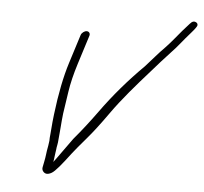

<svg xmlns="http://www.w3.org/2000/svg" viewBox="-45 -601 697 656"><g transform="rotate(5 303.5 -273.0)"><path d="M232.4 -489C228.4 -489 224.4 -487.5 220.5 -484.5C216.5 -481.5 213.9 -478 212.6 -474L181.6 -376C166.2 -327.5 154.3 -267.7 145.7 -196.5C143.3 -176.2 141.8 -161.5 141.3 -152.5C140.8 -143.5 140 -134.8 139.1 -126.5C138.1 -118.2 137.7 -111 137.8 -105C137.2 -99 136.4 -93.3 135.4 -88C132.9 -75.2 131.3 -64.6 130.4 -56.1C129.7 -49.5 128.2 -40.8 126 -30C124.8 -24 123.6 -18.3 122.6 -13C121.6 -7.7 122.6 -3 125.7 1C132.5 9.9 142.5 10.6 155.5 3C167.2 -3.8 187.1 -27.8 218.1 -69C228 -81.7 243.1 -99.9 263.7 -123.8C284.2 -147.6 308 -178.7 335 -217C370.6 -267.4 415.5 -319.1 462.5 -372C471.3 -382 481.5 -393.5 492.9 -406.5C504.4 -419.5 515.3 -431.5 525.8 -442.5C536.3 -453.5 546 -464.5 554.8 -475.5C563.6 -486.5 574.5 -499.4 587.5 -514.2C600.5 -529 607.1 -538.3 607.4 -542C607.6 -546 606.2 -549 603.2 -551C595.6 -556 588.2 -554 580.8 -545L557.6 -519C550.2 -510.3 542.1 -500.7 533.4 -490C524.7 -479.3 515.3 -468.7 505.2 -458C494.5 -447.3 483.4 -435.3 471.8 -422C460.3 -408.7 449.9 -397 440.8 -387C387.7 -334.4 339.2 -277.9 295.9 -217.7C269.9 -181.6 244 -148.5 218.5 -118.5C208.8 -105.5 197.5 -89.8 184.7 -71.5C171.8 -53.2 162.7 -40.7 157.3 -34C158.7 -40.7 159.6 -46 159.8 -50C160.1 -54 160.7 -58.5 161.6 -63.5C162.5 -68.5 163.2 -73.2 163.6 -77.5C163.9 -81.8 164.7 -87 166 -93C167.2 -99 168 -105.2 168.3 -111.5C168.7 -117.8 169.3 -125.2 170.3 -133.5C171.3 -141.8 172 -150.5 172.5 -159.5C173 -168.5 174.4 -182.7 176.5 -202L187.7 -277C192.2 -307 200.2 -340 211.6 -376L242.6 -474C243.9 -478 243.5 -481.5 241.5 -484.5C239.4 -487.5 236.4 -489 232.4 -489Z"/></g></svg>

Font: Proton
Style: ExBdExtSuIt
Weight: 500
Version: Version 1.017